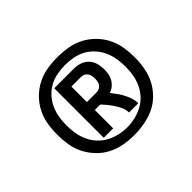

<svg xmlns="http://www.w3.org/2000/svg" viewBox="-103 -1078 806 806"><g transform="rotate(-45 300.0 -675.0)"><path d="M199 -528V-822H314Q332 -822 350 -816.5Q368 -811 381 -797.5Q394 -784 399 -766Q404 -748 404 -730Q404 -716 401.5 -702.5Q399 -689 392 -677Q385 -665 374 -656Q363 -647 350 -643Q360 -630 369.5 -617Q379 -604 386.5 -589.5Q394 -575 399 -559.5Q404 -544 404 -528H349Q349 -544 342.5 -559Q336 -574 327 -587.5Q318 -601 308 -613.5Q298 -626 287 -637H255V-528ZM255 -684H314Q322 -684 329.5 -688Q337 -692 341.5 -698.5Q346 -705 347.5 -713.5Q349 -722 349 -730Q349 -738 347.5 -746Q346 -754 341.5 -761Q337 -768 329.5 -772Q322 -776 314 -776H255ZM297 -445Q266 -445 236 -450.5Q206 -456 178.5 -470Q151 -484 129.5 -506.5Q108 -529 94 -556Q80 -583 75 -613.5Q70 -644 70 -675Q70 -706 75 -736.5Q80 -767 94 -794.5Q108 -822 130.5 -844.5Q153 -867 180.5 -881Q208 -895 238.5 -900Q269 -905 300 -905Q331 -905 361.5 -900Q392 -895 419.5 -881Q447 -867 469.5 -844.5Q492 -822 506 -794.5Q520 -767 525 -736.5Q530 -706 530 -675Q530 -644 524.5 -613Q519 -582 505 -554.5Q491 -527 468.5 -504.5Q446 -482 418 -469Q390 -456 359 -450.5Q328 -445 297 -445ZM300 -489Q324 -489 347.5 -494.5Q371 -500 392.5 -511.5Q414 -523 430.5 -541Q447 -559 457 -581Q467 -603 471 -627Q475 -651 475 -675Q475 -699 471 -723Q467 -747 457 -769Q447 -791 430.5 -809Q414 -827 393 -838.5Q372 -850 348 -854.5Q324 -859 300 -859Q276 -859 252 -854.5Q228 -850 207 -838.5Q186 -827 169.5 -809Q153 -791 143 -769Q133 -747 129 -723Q125 -699 125 -675Q125 -651 129 -627Q133 -603 143 -581Q153 -559 169.5 -541Q186 -523 207.5 -511.5Q229 -500 252.5 -494.5Q276 -489 300 -489Z"/></g></svg>

Font: Iosevka Curly XBdEx
Style: Regular
Weight: 800
Width: 7
Monospace: yes
Designer: Belleve Invis
Foundry: Belleve Invis
Version: Version 11.1.0; ttfautohint (v1.8.3)